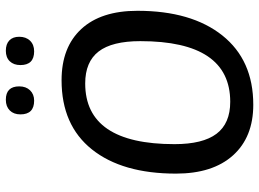

<svg xmlns="http://www.w3.org/2000/svg" viewBox="-135 -745 888 658"><g transform="rotate(-90 309.0 -416.0)"><path d="M296 -840Q342 -840 342 -794Q342 -771 328.5 -757Q315 -743 293 -743Q246 -743 246 -790Q246 -813 259.5 -826.5Q273 -840 296 -840ZM512 -794Q512 -771 498.5 -757Q485 -743 462 -743Q415 -743 415 -790Q415 -813 428 -826.5Q441 -840 464 -840Q487 -840 499.5 -828Q512 -816 512 -794ZM363 -649Q476 -649 538.5 -581.5Q601 -514 601 -389Q601 -204 516.5 -98Q432 8 279 8Q168 8 105.5 -61.5Q43 -131 43 -257Q43 -441 126 -545Q209 -649 363 -649ZM352 -568Q144 -568 144 -262Q144 -165 179.5 -118Q215 -71 289 -71Q497 -71 497 -379Q497 -476 461.5 -522Q426 -568 352 -568Z"/></g></svg>

Font: Alegreya Sans Medium
Style: Italic
Weight: 500
Italic angle: -7°
Designer: Juan Pablo del Peral
Foundry: Huerta Tipografica
Version: Version 2.007